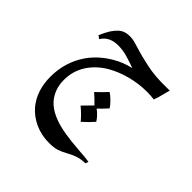

<svg xmlns="http://www.w3.org/2000/svg" viewBox="-166 -434 910 910"><g transform="rotate(45 289.0 21.5)"><path d="M512 -223Q504 -188 494 -161Q470 -164 446 -164Q391 -164 337.5 -150Q284 -136 241 -111Q188 -80 157.5 -32.5Q127 15 127 75Q127 139 166 183Q211 232 314 249Q358 256 402 259L424 261Q451 262 484 267L479 282Q449 283 428 290Q407 297 384 310Q361 323 340.5 329.5Q320 336 289 336Q237 336 194 316.5Q151 297 121 262Q71 201 71 109Q71 12 124 -66Q164 -123 229 -160Q268 -183 317 -194Q284 -206 254.5 -214.5Q225 -223 194 -223Q134 -223 109 -180L93 -191Q108 -225 119.5 -242.5Q131 -260 144 -272Q166 -293 201 -293Q218 -293 232 -289.5Q246 -286 272 -278Q305 -267 364 -254.5Q423 -242 494 -244H518ZM376 107Q357 129 324 159Q300 130 269 105L315 58Q295 37 269 14Q297 -12 321 -38Q336 -28 351.5 -12.5Q367 3 376 17Q346 50 333 61Q362 83 376 107Z"/></g></svg>

Font: Mirza
Style: Regular
Weight: 400
Designer: Arabic design by Kourosh Beigpour, Latin design by Eduardo Tunni, engineering by Lasse Fister
Version: Version 1.000